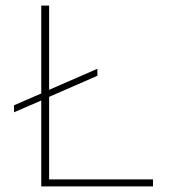

<svg xmlns="http://www.w3.org/2000/svg" viewBox="-20 -664 605 684"><path d="M127 0V-306L30 -264V-289L127 -331V-644H155V-344L327 -419V-394L155 -319V-25H525V0Z"/></svg>

Font: Kanit Thin
Style: Regular
Weight: 250
Designer: Katatrad Team
Foundry: CadsonDemak
Version: Version 2.000; ttfautohint (v1.8.3)